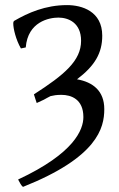

<svg xmlns="http://www.w3.org/2000/svg" viewBox="-20 -489 467 753"><path d="M298 -329C298 -251 233 -196 113 -119L119 -100C121 -93 123 -88 124 -85L152 -98C160 -103 169 -107 178 -112C191 -115 201 -117 221 -117C259 -117 307 -100 307 -30C307 19 272 112 51 215C60 230 60 235 70 244C362 128 389 13 389 -61C389 -132 345 -167 282 -178C352 -231 381 -281 381 -349C381 -445 301 -469 243 -469C157 -469 89 -438 37 -408C34 -407 32 -403 32 -397C32 -377 42 -334 62 -299L81 -303C89 -404 173 -420 209 -420C248 -420 298 -400 298 -329Z"/></svg>

Font: Temporarium
Style: Regular
Weight: 400
Version: Version 1.1